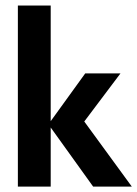

<svg xmlns="http://www.w3.org/2000/svg" viewBox="-20 -687 505 707"><path d="M322.9 0 158.3 -229.2 293.8 -416.7H423.6L290.3 -239.6L465.3 0ZM45.8 0V-666.7H166.7V0Z"/></svg>

Font: Afacad Flux
Style: Bold
Weight: 700
Designer: Kristian Moeller
Foundry: Dicotype
Version: Version 1.100